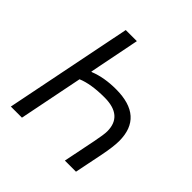

<svg xmlns="http://www.w3.org/2000/svg" viewBox="-184 -844 990 990"><g transform="rotate(45 311.0 -349.0)"><path d="M39 0 179 -698H260L205 -421H209Q274 -447 359 -447Q560 -447 560 -269Q560 -228 545 -153L514 0H433L469 -178Q481 -238 481 -261Q481 -375 347 -375Q249 -375 190 -350L120 0Z"/></g></svg>

Font: Aneliza
Style: Italic
Weight: 400
Italic angle: -11.31°
Designer: Mike Abbink, Paul van der Laan, Pieter van Rosmalen
Foundry: Bold Monday
Version: Version 3.0